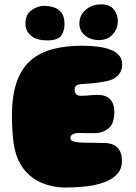

<svg xmlns="http://www.w3.org/2000/svg" viewBox="-20 -842 627 884"><path d="M280.5 21.5Q225 21.5 174.5 1Q124 -19.5 89 -64Q54 -108.5 43 -181Q41 -195 39.5 -210Q38 -225 37 -241.2Q36 -257.5 35.5 -274.2Q35 -291 35 -309Q35 -403.5 57.5 -466Q80 -528.5 122.2 -564.8Q164.5 -601 224.2 -616.2Q284 -631.5 358 -631.5Q396.5 -631.5 430 -627.2Q463.5 -623 488.8 -613.2Q514 -603.5 528.2 -587Q542.5 -570.5 542.5 -546Q542.5 -516.5 526.2 -498Q510 -479.5 486.5 -472.5Q470 -467.5 446.2 -463.8Q422.5 -460 398.8 -457.8Q375 -455.5 357.5 -455Q346.5 -454.5 339.8 -452.2Q333 -450 329.5 -446.2Q326 -442.5 324.8 -437.8Q323.5 -433 323.5 -428.5Q323.5 -422 326 -415.5Q328.5 -409 334.5 -405Q340.5 -401 350.5 -401Q362.5 -401 372.5 -401.5Q382.5 -402 391.8 -403Q401 -404 410.8 -404.5Q420.5 -405 431.5 -405Q468 -405 487.2 -384.5Q506.5 -364 506.5 -327.5Q506.5 -272 479.2 -250.5Q452 -229 416.5 -229Q404 -229 393.2 -229Q382.5 -229 373.2 -229.2Q364 -229.5 355.8 -229.5Q347.5 -229.5 340.5 -229.5Q328 -229.5 319.8 -226.2Q311.5 -223 307.8 -218Q304 -213 304 -206.5Q304 -202.5 306.2 -199Q308.5 -195.5 313.5 -193Q318.5 -190.5 326.5 -188.8Q334.5 -187 345.8 -186Q357 -185 372.5 -185Q386 -185 401.5 -184.8Q417 -184.5 432.2 -184Q447.5 -183.5 459 -183.5Q500.5 -183.5 521 -162.2Q541.5 -141 541.5 -102.5Q541.5 -62 516.5 -37.2Q491.5 -12.5 451.8 0.2Q412 13 366.5 17.2Q321 21.5 280.5 21.5ZM198.5 -656Q146 -656 121.5 -679Q97 -702 97 -732Q97 -775 125 -795Q153 -815 182.5 -815Q206.5 -815 228.2 -808Q250 -801 263.5 -782.8Q277 -764.5 277 -730.5Q277 -699 261.2 -677.5Q245.5 -656 198.5 -656ZM435.5 -657.5Q396 -657.5 370.8 -679.2Q345.5 -701 345.5 -733.5Q345.5 -772 374.8 -797Q404 -822 446.5 -822Q485 -822 503.8 -798.8Q522.5 -775.5 522.5 -746Q522.5 -709.5 498.8 -683.5Q475 -657.5 435.5 -657.5Z"/></svg>

Font: Gluten Thin Black
Style: Regular
Weight: 900
Version: Version 1.300